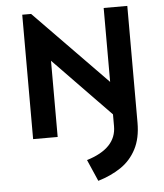

<svg xmlns="http://www.w3.org/2000/svg" viewBox="-60 -710 863 1012"><g transform="rotate(-5 371.5 -204.5)"><path d="M95.7 0V-658.2H142.6L622.1 -167L578.1 -40L225.6 -403.3V0ZM418.9 249 369.1 134.8Q526.4 86.9 526.4 -30.3V-656.2H651.4V-38.1Q651.4 43.9 621.6 101.1Q591.8 158.2 539.6 193.4Q487.3 228.5 418.9 249Z"/></g></svg>

Font: Sen SemiBold
Style: Regular
Weight: 600
Designer: Kosal Sen, Philatype
Foundry: Philatype
Version: Version 2.000;gftools[0.9.31]